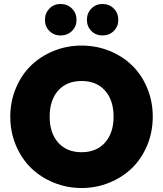

<svg xmlns="http://www.w3.org/2000/svg" viewBox="-20 -947 827 974"><path d="M754.9 -355Q754.9 -277.3 726.6 -209.5Q698.2 -141.6 649.7 -94.5Q601.1 -47.4 534.7 -20.3Q468.3 6.8 394 6.8Q319.8 6.8 253.2 -20.3Q186.5 -47.4 137.9 -94.5Q89.4 -141.6 60.8 -209.5Q32.2 -277.3 32.2 -355Q32.2 -432.6 60.8 -500.5Q89.4 -568.4 137.9 -615.2Q186.5 -662.1 253.2 -689Q319.8 -715.8 394 -715.8Q468.8 -715.8 535.2 -689Q601.6 -662.1 649.9 -615.2Q698.2 -568.4 726.6 -500.7Q754.9 -433.1 754.9 -355ZM231.9 -355Q231.9 -272.5 275.1 -223.6Q318.4 -174.8 394 -174.8Q469.2 -174.8 512.7 -223.6Q556.2 -272.5 556.2 -355Q556.2 -438.5 512.9 -487.3Q469.7 -536.1 394 -536.1Q317.9 -536.1 274.9 -487.3Q231.9 -438.5 231.9 -355ZM287.1 -767.1Q253.4 -767.1 230.7 -789.8Q208 -812.5 208 -846.2Q208 -880.4 230.7 -903.6Q253.4 -926.8 287.1 -926.8Q321.8 -926.8 345 -903.6Q368.2 -880.4 368.2 -846.2Q368.2 -812.5 345 -789.8Q321.8 -767.1 287.1 -767.1ZM500 -767.1Q466.3 -767.1 443.6 -789.8Q420.9 -812.5 420.9 -846.2Q420.9 -880.4 443.6 -903.6Q466.3 -926.8 500 -926.8Q534.2 -926.8 557.1 -903.8Q580.1 -880.9 580.1 -846.2Q580.1 -812.5 557.1 -789.8Q534.2 -767.1 500 -767.1Z"/></svg>

Font: Poppins ExtraBold
Style: Regular
Weight: 800
Designer: Ninad Kale (Devanagari), Jonny Pinhorn (Latin)
Foundry: Indian Type Foundry
Version: Version 3.200;PS 1.000;hotconv 16.6.54;makeotf.lib2.5.65590